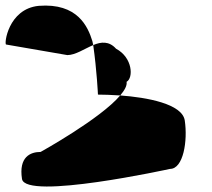

<svg xmlns="http://www.w3.org/2000/svg" viewBox="-59 -712 761 690"><path d="M20 -69C32 9 552 -105 552 -105C600 -105 616 -206 605 -279C596 -339 469 -362 373 -369C302 -285 87 -166 87 -166C50 -166 8 -148 20 -69ZM-37 -552 183 -514C212 -514 245 -537 276 -550L273 -564C257 -616 220 -702 80 -691C-30 -680 -45 -552 -37 -552ZM293 -372C313 -372 341 -371 373 -369C389 -388 398 -404 396 -418C421 -432 418 -505 358 -537C333 -565 304 -562 276 -550C289 -459 293 -372 293 -372Z"/></svg>

Font: Ampere
Style: RevIta
Weight: 400
Version: Version 1